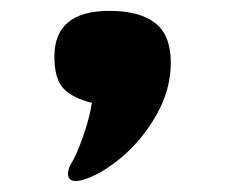

<svg xmlns="http://www.w3.org/2000/svg" viewBox="-20 -193 414 353"><path d="M120 140Q105 140 105 126Q105 119 110 109Q119 96 131.5 61.5Q144 27 149 -4Q115 -12 97.5 -29.5Q80 -47 80 -89Q80 -173 181 -173Q237 -173 265.5 -150.5Q294 -128 294 -78Q294 -28 267.5 18.5Q241 65 202.5 97Q164 129 131 138Q123 140 120 140Z"/></svg>

Font: Gold Bold
Style: Regular
Weight: 400
Designer: jaiki
Version: Version 1.000